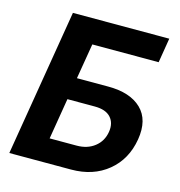

<svg xmlns="http://www.w3.org/2000/svg" viewBox="-108 -824 862 920"><g transform="rotate(15 323.5 -364.0)"><path d="M20.5 0 141.1 -727.5H619.1L599.1 -605.5H270L240.7 -430.2H396Q505.4 -430.2 560.8 -376.5Q616.2 -322.8 599.6 -222.7Q582.5 -120.1 509.3 -60.1Q436 0 326.7 0ZM189 -117.7H322.8Q376 -117.7 411.9 -145.8Q447.8 -173.8 455.6 -221.2Q462.9 -266.1 438 -293.7Q413.1 -321.3 358.4 -321.3H222.7Z"/></g></svg>

Font: Inter
Style: Bold Italic
Weight: 700
Italic angle: -9.39999°
Designer: Rasmus Andersson
Foundry: rsms
Version: Version 4.001;git-9221beed3